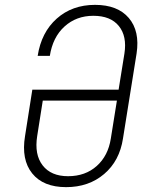

<svg xmlns="http://www.w3.org/2000/svg" viewBox="-20 -760 640 790"><path d="M252 10Q158 10 112.5 -46.5Q67 -103 83 -200L113 -391H468L492 -540Q503 -611 469 -653Q435 -695 364 -695Q294 -695 245.5 -651Q197 -607 185 -530H135Q150 -627 213.5 -683.5Q277 -740 371 -740Q464 -740 510 -686Q556 -632 542 -540L486 -190Q472 -98 408.5 -44Q345 10 252 10ZM260 -35Q331 -35 378 -77Q425 -119 436 -190L461 -346H156L133 -200Q121 -124 155.5 -79.5Q190 -35 260 -35Z"/></svg>

Font: JetBrains Mono NL Thin
Style: Italic
Weight: 100
Italic angle: -9°
Monospace: yes
Designer: Philipp Nurullin, Konstantin Bulenkov
Foundry: JetBrains
Version: Version 2.305; ttfautohint (v1.8.4.7-5d5b)